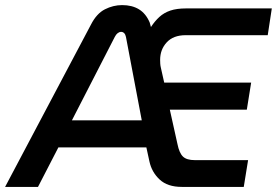

<svg xmlns="http://www.w3.org/2000/svg" viewBox="-59 -733 1086 753"><path d="M-39 0 298 -637Q320 -680 352.5 -696.5Q385 -713 420 -713Q459 -713 486 -696.5Q513 -680 528 -645L533 -627Q548 -650 566 -666.5Q584 -683 609 -691.5Q634 -700 671 -700H1007L991 -595H669Q621 -595 595 -567Q569 -539 569 -498Q569 -491 569.5 -483Q570 -475 572 -467L585 -409H926L909 -303H607L637 -168Q644 -133 658.5 -119Q673 -105 705 -105H914L897 0H654Q598 0 567 -29Q536 -58 527 -100L515 -155H170L90 0ZM223 -261H497L435 -588Q433 -598 428 -603Q423 -608 416 -608Q409 -608 402.5 -603Q396 -598 391 -588Z"/></svg>

Font: MuseoModerno Medium
Style: Italic
Weight: 500
Italic angle: -9°
Designer: Pablo Cosgaya, Héctor Gatti, Marcela Romero, and the Authors of The MuseoModerno Project.
Foundry: Omnibus-Type Team
Version: Version 1.003